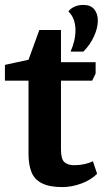

<svg xmlns="http://www.w3.org/2000/svg" viewBox="-24 -752 435 781"><path d="M229 9Q177 9 146.5 -6.5Q116 -22 104 -52Q92 -82 92 -126V-424H-4V-488L92 -509L136 -630H224V-499H365V-453L351 -424H224V-144Q224 -104 238.5 -92Q253 -80 278 -80Q300 -80 320 -84.5Q340 -89 354 -96L371 -45Q346 -20 307 -5.5Q268 9 229 9ZM263 -542Q272 -562 277.5 -584.5Q283 -607 283 -629Q283 -651 276.5 -670.5Q270 -690 254 -706Q264 -718 279.5 -725Q295 -732 315 -732Q345 -732 359.5 -714Q374 -696 374 -668Q374 -639 358.5 -604.5Q343 -570 315 -542Z"/></svg>

Font: Faustina
Style: Bold
Weight: 700
Designer: Alfonso Garcia
Foundry: http://www.omnibus-type.com
Version: Version 1.200